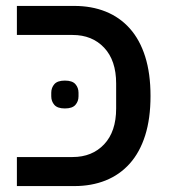

<svg xmlns="http://www.w3.org/2000/svg" viewBox="-20 -628 576 648"><path d="M199 -262Q174 -262 163.5 -274Q153 -286 153 -303V-315Q153 -332 163.5 -344Q174 -356 199 -356Q224 -356 234.5 -344Q245 -332 245 -315V-303Q245 -286 234.5 -274Q224 -262 199 -262ZM37 -98H225Q291 -98 331.5 -141Q372 -184 372 -262V-346Q372 -424 331.5 -467Q291 -510 225 -510H37V-608H231Q289 -608 336.5 -589Q384 -570 418 -532Q452 -494 470 -437Q488 -380 488 -304Q488 -228 470 -171Q452 -114 418 -76Q384 -38 336.5 -19Q289 0 231 0H37Z"/></svg>

Font: IBM Plex Sans Hebrew Medm
Style: Regular
Weight: 500
Designer: Mike Abbink, Paul van der Laan, Pieter van Rosmalen, Yanek Iontef
Foundry: Bold Monday
Version: Version 1.3